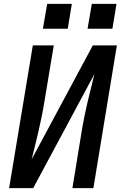

<svg xmlns="http://www.w3.org/2000/svg" viewBox="-20 -969 640 989"><path d="M27 0 149 -735H257L208 -441Q202 -404 194.5 -367.5Q187 -331 178.5 -294Q170 -257 161 -220.5Q152 -184 143 -148L458 -735H582L461 0H353L401 -294Q407 -331 414.5 -367.5Q422 -404 430.5 -441Q439 -478 448.5 -514.5Q458 -551 466 -587L151 0ZM559 -821H431L453 -949H580ZM329 -821H201L223 -949H350Z"/></svg>

Font: Iosevka SS04 SmBd Ex Obl
Style: Regular
Weight: 600
Width: 7
Italic angle: -9°
Monospace: yes
Designer: Belleve Invis
Foundry: Belleve Invis
Version: Version 19.0.0; ttfautohint (v1.8.4)